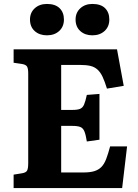

<svg xmlns="http://www.w3.org/2000/svg" viewBox="-20 -953 700 973"><path d="M49 0V-68L92 -75Q111 -78 117 -88Q123 -98 123 -127V-581Q123 -607 116.5 -616.5Q110 -626 90 -629L49 -635V-703H573L607 -518L522 -504Q511 -540 500 -563.5Q489 -587 474 -600.5Q459 -614 438 -619Q417 -624 385 -624H290V-396H348Q373 -396 386 -401.5Q399 -407 406 -423Q413 -439 420 -472L484 -477V-245L420 -236Q415 -269 408 -286.5Q401 -304 387 -309.5Q373 -315 347 -315H290V-79H403Q436 -79 457.5 -85.5Q479 -92 493.5 -106.5Q508 -121 518 -147Q528 -173 538 -211H624L599 0ZM448 -774Q411 -774 387 -795.5Q363 -817 363 -854Q363 -889 387 -911Q411 -933 448 -933Q491 -933 512.5 -911.5Q534 -890 534 -854Q534 -818 510 -796Q486 -774 448 -774ZM218 -774Q180 -774 156 -795.5Q132 -817 132 -854Q132 -889 156 -911Q180 -933 218 -933Q260 -933 282 -911.5Q304 -890 304 -854Q304 -818 280 -796Q256 -774 218 -774Z"/></svg>

Font: Literata 18pt
Style: Bold
Weight: 700
Designer: Latin by Veronika Burian and Jose Scaglione. Greek by Irene Vlachou. Cyrillic by Vera Evstafieva.
Foundry: TypeTogether
Version: Version 3.103;gftools[0.9.29]